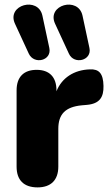

<svg xmlns="http://www.w3.org/2000/svg" viewBox="-20 -804 474 833"><path d="M279 -571C301 -522 380 -541 368 -596L338 -736C320 -821 181 -783 219 -701ZM105 -571C128 -522 206 -541 194 -596L164 -736C146 -821 7 -783 45 -701ZM143 9C201 9 233 -23 233 -81V-245C233 -309 264 -340 334 -347L357 -349C413 -354 430 -383 429 -431C428 -486 409 -505 370 -503C301 -501 248 -466 225 -408V-412C225 -470 194 -501 139 -501C83 -501 52 -470 52 -412V-81C52 -23 83 9 143 9Z"/></svg>

Font: Nunito Black
Style: Regular
Weight: 900
Designer: Vernon Adams
Foundry: Vernon Adams
Version: Version 3.602